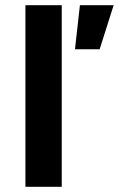

<svg xmlns="http://www.w3.org/2000/svg" viewBox="-20 -720 458 740"><path d="M364 -530H269L288 -700H418ZM78 0V-700H218V0Z"/></svg>

Font: Inclusive Sans
Style: Bold
Weight: 700
Designer: Olivia King
Foundry: Olivia King
Version: Version 2.004